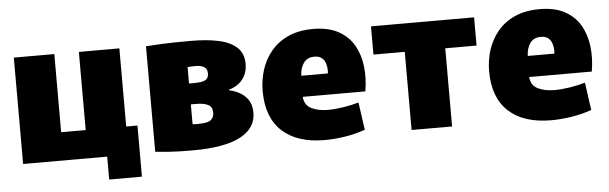

<svg xmlns="http://www.w3.org/2000/svg" viewBox="-44 -678 2964 935"><g transform="rotate(-5 1437.5 -210.0)"><path d="M45 0V-520H243V-138H363V-520H561V-138H616V112H456V0Z M874 6Q803 6 762 3Q721 0 691 -3V-519Q721 -521 769.5 -523.5Q818 -526 912 -526Q987 -526 1044.5 -514Q1102 -502 1134.5 -472.5Q1167 -443 1167 -390Q1167 -350 1144.5 -318.5Q1122 -287 1075 -273V-270Q1124 -260 1154 -230.5Q1184 -201 1184 -151Q1184 -75 1106.5 -34.5Q1029 6 874 6ZM906 -320Q924 -320 941 -322Q958 -324 969 -332.5Q980 -341 980 -362Q980 -402 923 -402Q909 -402 899 -401.5Q889 -401 884 -400V-320ZM909 -120Q960 -120 974.5 -133.5Q989 -147 989 -168Q989 -197 968 -207.5Q947 -218 909 -218H884V-121Q889 -120 895.5 -120Q902 -120 909 -120Z M1519 12Q1384 12 1311 -55.5Q1238 -123 1238 -252Q1238 -305 1253.5 -354.5Q1269 -404 1302 -444.5Q1335 -485 1386.5 -508.5Q1438 -532 1509 -532Q1582 -532 1631 -505.5Q1680 -479 1706.5 -433.5Q1733 -388 1740 -329.5Q1747 -271 1736 -207H1430Q1433 -166 1466.5 -149.5Q1500 -133 1547 -133Q1582 -133 1623 -139.5Q1664 -146 1698 -156L1717 -21Q1670 -4 1617.5 4Q1565 12 1519 12ZM1503 -397Q1468 -397 1450.5 -372Q1433 -347 1432 -310H1562Q1563 -315 1563 -322Q1563 -339 1558.5 -356Q1554 -373 1541 -385Q1528 -397 1503 -397Z M1944 0V-382H1791V-520H2295V-382H2142V0Z M2626 12Q2491 12 2418 -55.5Q2345 -123 2345 -252Q2345 -305 2360.5 -354.5Q2376 -404 2409 -444.5Q2442 -485 2493.5 -508.5Q2545 -532 2616 -532Q2689 -532 2738 -505.5Q2787 -479 2813.5 -433.5Q2840 -388 2847 -329.5Q2854 -271 2843 -207H2537Q2540 -166 2573.5 -149.5Q2607 -133 2654 -133Q2689 -133 2730 -139.5Q2771 -146 2805 -156L2824 -21Q2777 -4 2724.5 4Q2672 12 2626 12ZM2610 -397Q2575 -397 2557.5 -372Q2540 -347 2539 -310H2669Q2670 -315 2670 -322Q2670 -339 2665.5 -356Q2661 -373 2648 -385Q2635 -397 2610 -397Z"/></g></svg>

Font: Murecho Black
Style: Regular
Weight: 900
Designer: Neil Summerour
Foundry: Positype
Version: Version 1.010; ttfautohint (v1.8.3)